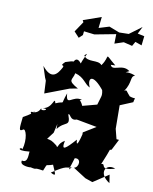

<svg xmlns="http://www.w3.org/2000/svg" viewBox="-85 -792 712 893"><g transform="rotate(10 270.5 -346.0)"><path d="M475 -128 501 -179 489 -180 477 -227 476 -338 536 -363C541 -394 549 -375 515 -387C495 -408 498 -417 485 -407C517 -454 499 -479 523 -486C467 -510 440 -473 493 -502C453 -534 409 -479 401 -523C398 -514 372 -515 424 -517C358 -571 397 -557 360 -507C341 -531 293 -506 274 -538C297 -560 277 -537 264 -498C237 -534 225 -495 222 -474C247 -507 233 -506 192 -492C164 -465 194 -482 185 -465C167 -431 142 -398 95 -457C122 -374 107 -419 118 -391L121 -331L234 -374L271 -381C214 -413 240 -414 247 -449C292 -437 299 -406 325 -395C305 -436 326 -467 388 -388C394 -435 389 -395 367 -431C384 -402 390 -377 384 -360L373 -323L305 -305C282 -360 252 -316 299 -332C255 -348 230 -285 226 -350C201 -283 230 -317 180 -295C171 -331 173 -269 126 -263C168 -263 114 -242 120 -262C100 -216 62 -253 79 -225C95 -257 107 -240 42 -206C36 -152 33 -134 54 -149C66 -156 81 -108 66 -57C61 -72 26 -45 101 -53C98 -44 104 3 73 -6C63 20 119 20 118 18C157 27 124 14 178 23C196 -17 179 2 219 -12C234 25 248 44 215 26C290 -24 278 -3 307 -16C285 12 300 -11 313 -59C346 -66 341 -19 317 -15L378 24L413 36L486 -12L492 27C431 -11 461 -63 507 -44C430 -21 465 -62 439 -54C471 -132 475 -142 457 -123ZM196 -159C210 -215 205 -210 206 -178C239 -223 270 -196 248 -255C259 -262 259 -226 291 -238L388 -220L329 -184V-174C312 -106 309 -130 308 -146C264 -97 243 -78 254 -131C219 -112 230 -84 218 -103C193 -122 190 -122 171 -126ZM528 -630 533 -674 501 -681 518 -715 460 -672 415 -671 366 -690 317 -675 323 -728 238 -698 243 -689 210 -640 234 -614 251 -630 253 -648 303 -642 403 -661 402 -616 444 -630 485 -620 497 -641Z"/></g></svg>

Font: Asimov Aggro
Style: CondIt
Weight: 500
Designer: Google
Version: Version 2.000980; 2014